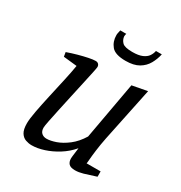

<svg xmlns="http://www.w3.org/2000/svg" viewBox="-166 -812 881 937"><g transform="rotate(30 274.5 -343.0)"><path d="M146 8Q129 8 112 2Q95 -4 84 -21.5Q73 -39 73 -74Q73 -98 81.5 -143.5Q90 -189 102 -242.5Q114 -296 125.5 -348Q137 -400 143 -437L67 -445L63 -469Q91 -479 120 -487Q149 -495 173.5 -500Q198 -505 212 -505Q222 -505 228 -499Q234 -493 234 -483Q234 -478 228 -450Q222 -422 213 -381Q204 -340 194 -294.5Q184 -249 175 -207Q166 -165 160 -135Q154 -105 154 -96Q154 -76 165 -66Q176 -56 193 -56Q215 -56 245 -66.5Q275 -77 307 -101.5Q339 -126 364 -167L422 -489L507 -505L444 -202Q436 -162 431.5 -127Q427 -92 425.5 -71Q424 -50 423 -50H502V-20Q460 -6 435.5 1Q411 8 391 8Q365 8 355 -3Q345 -14 345 -33Q345 -36 346 -46Q347 -56 349 -69.5Q351 -83 352 -94Q324 -61 288 -38.5Q252 -16 215 -4Q178 8 146 8ZM337 -578Q278 -578 257 -603.5Q236 -629 236 -665Q236 -672 238 -679.5Q240 -687 241 -694H275Q272 -687 272 -678Q274 -659 287.5 -645.5Q301 -632 344 -632Q379 -632 399.5 -641Q420 -650 429.5 -664Q439 -678 442 -694H475Q469 -665 454 -638Q439 -611 411 -594.5Q383 -578 337 -578Z"/></g></svg>

Font: Manuale
Style: Italic
Weight: 400
Italic angle: -11°
Designer: Eduardo Tunni / Pablo Cosgaya
Foundry: Eduardo Tunni / Pablo Cosgaya
Version: Version 1.002